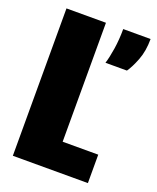

<svg xmlns="http://www.w3.org/2000/svg" viewBox="-132 -779 699 857"><g transform="rotate(20 217.0 -350.0)"><path d="M34 0V-700H221.5V-135H390.5V0ZM280.5 -531.5Q289.5 -560 296.5 -605Q303.5 -650 303.5 -700H433.5Q433.5 -642.5 416.5 -599Q399.5 -555.5 382.5 -531.5Z"/></g></svg>

Font: Trispace SemiCondensed ExtraBold
Style: Regular
Weight: 800
Width: 4
Designer: Tyler Finck
Foundry: Etcetera Type Company
Version: Version 1.210; ttfautohint (v1.8.3)